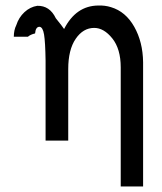

<svg xmlns="http://www.w3.org/2000/svg" viewBox="-20 -509 585 695"><path d="M30 -376Q30 -400 39 -418Q48 -446 68.5 -465Q89 -484 115 -488Q160 -489 182 -443Q207 -412 212 -404Q255 -488 335 -489Q360 -490 382 -483Q435 -467 466 -412Q497 -357 498 -284V166H417V-265Q417 -332 386.5 -370Q356 -408 321 -408Q281 -408 254 -368.5Q227 -329 227 -259V0H145V-289Q144 -357 139.5 -384Q135 -411 123 -412Q109 -412 107 -388Q90 -384 81 -376Z"/></svg>

Font: Coval
Style: Light
Weight: 300
Foundry: Context Ltd
Version: Version 001.000